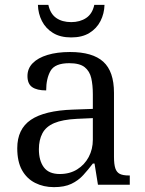

<svg xmlns="http://www.w3.org/2000/svg" viewBox="-20 -760 598 790"><path d="M202 10Q159 10 124.5 -7.5Q90 -25 70.5 -60Q51 -95 51 -150Q51 -229 107 -267Q163 -305 280 -309L362 -312V-372Q362 -410 355.5 -438.5Q349 -467 328.5 -483.5Q308 -500 265 -500Q206 -500 188 -468.5Q170 -437 170 -388Q132 -388 112.5 -401.5Q93 -415 93 -447Q93 -478 114.5 -500Q136 -522 175.5 -534Q215 -546 268 -546Q361 -546 405 -506Q449 -466 449 -378V-115Q449 -84 454.5 -67.5Q460 -51 473 -44.5Q486 -38 510 -38H514V0H383L369 -87H362Q343 -62 322.5 -39.5Q302 -17 273.5 -3.5Q245 10 202 10ZM226 -44Q267 -44 297.5 -63Q328 -82 345 -114Q362 -146 362 -185V-274L296 -271Q237 -268 203 -253.5Q169 -239 154.5 -211.5Q140 -184 140 -146Q140 -99 160.5 -71.5Q181 -44 226 -44ZM273 -606Q228 -606 198 -624.5Q168 -643 152.5 -673.5Q137 -704 136 -740H179Q187 -703 211.5 -686Q236 -669 273 -669Q309 -669 334.5 -686Q360 -703 368 -740H410Q409 -704 393.5 -673.5Q378 -643 348 -624.5Q318 -606 273 -606Z"/></svg>

Font: Noto Serif Hentaigana EL
Style: Regular
Weight: 400
Designer: Kazuhiro Yamada
Foundry: nipponia
Version: Version 1.000